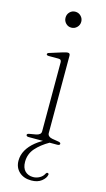

<svg xmlns="http://www.w3.org/2000/svg" viewBox="-134 -716 536 968"><g transform="rotate(15 134.0 -232.0)"><path d="M170 -13.5 178.5 -0.5Q135.5 24 109.2 54Q83 84 83 125Q83 156.5 99.2 172.8Q115.5 189 141.5 189Q159 189 175 180.2Q191 171.5 198.5 156Q201 152 202.8 150.8Q204.5 149.5 207.5 150Q210 150 212.2 152Q214.5 154 213.5 158Q210.5 176 190.2 192Q170 208 137 208Q97.5 208 73.5 185.8Q49.5 163.5 49.5 127.5Q49.5 98.5 64.2 72.5Q79 46.5 106.2 24.5Q133.5 2.5 170 -13.5ZM161 -449V-46Q161 -36.5 167.5 -30.5Q174 -24.5 185.5 -22.5L215.5 -17.5Q223 -16.5 227 -14.5Q231 -12.5 231 -8Q231 -4.5 227.5 -2.2Q224 0 217.5 0H68Q62 0 58.8 -2.2Q55.5 -4.5 55.5 -8Q55.5 -12 59.2 -14Q63 -16 70 -17L102 -22.5Q113.5 -25 120 -30.5Q126.5 -36 126.5 -45.5V-405Q126.5 -413 123 -417Q119.5 -421 110.5 -421H61.5Q54.5 -421 51.5 -422.8Q48.5 -424.5 48.5 -427.5Q48.5 -430.5 51.2 -433Q54 -435.5 60.5 -437L124 -457Q133.5 -460 139.5 -461.2Q145.5 -462.5 149 -462.5Q155.5 -462.5 158.2 -459.2Q161 -456 161 -449ZM132.5 -588.5Q115.5 -588.5 103.8 -600.8Q92 -613 92 -630Q92 -647.5 103.8 -659.5Q115.5 -671.5 132.5 -671.5Q150 -671.5 162 -659.2Q174 -647 174 -630Q174 -613 162 -600.8Q150 -588.5 132.5 -588.5Z"/></g></svg>

Font: Fraunces Thin
Style: Regular
Weight: 250
Version: Version 1.000;[b76b70a41]